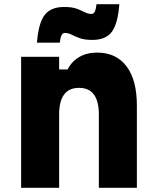

<svg xmlns="http://www.w3.org/2000/svg" viewBox="-20 -889 740 909"><path d="M80 0V-620H260V-560H300Q319 -598 355 -619Q391 -640 440 -640Q530 -640 579 -575Q628 -510 628 -390V0H448V-347Q448 -473 354 -473Q260 -473 260 -347V0ZM155 -687Q162 -779 191 -817.5Q220 -856 284 -856Q322 -856 344 -847.5Q366 -839 381.5 -831Q397 -823 413 -823Q423 -823 428.5 -833.5Q434 -844 437 -869H545Q538 -777 509.5 -738.5Q481 -700 417 -700Q380 -700 357 -708.5Q334 -717 318.5 -725Q303 -733 287 -733Q277 -733 271.5 -722.5Q266 -712 263 -687Z"/></svg>

Font: Martian Mono ExtraBold
Style: Regular
Weight: 800
Monospace: yes
Designer: Roman Shamin
Foundry: Evil Martians
Version: Version 1.000; ttfautohint (v1.8.4.7-5d5b)